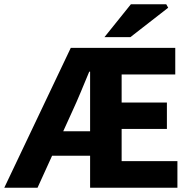

<svg xmlns="http://www.w3.org/2000/svg" viewBox="-34 -875 899 895"><path d="M-14 0 296 -652H783V-528H533V-397H744V-274H533V-124H793V0H386V-541H382Q362 -493 342.5 -446Q323 -399 303 -356L141 0ZM138 -149V-263H463V-149ZM453 -702 576 -855H741L750 -839L574 -702Z"/></svg>

Font: Source Sans 3
Style: Bold
Weight: 700
Designer: Paul D. Hunt
Foundry: Adobe
Version: Version 3.052;hotconv 1.1.0;makeotfexe 2.6.0